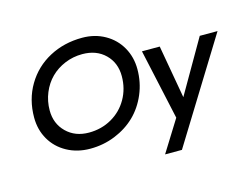

<svg xmlns="http://www.w3.org/2000/svg" viewBox="-120 -954 1739 1344"><g transform="rotate(-15 749.0 -282.5)"><path d="M101.1 -298.8Q101.1 -429.7 162.8 -533.7Q224.6 -637.7 331.3 -694.8Q438 -752 569.8 -752Q661.1 -752 733.9 -710.9Q806.6 -669.9 846.9 -598.6Q887.2 -527.3 887.2 -439.9Q887.2 -344.2 851.3 -259.8Q815.4 -175.3 753.9 -115.7Q692.4 -56.2 606.9 -21.5Q521.5 13.2 425.8 13.2Q332 13.2 257.6 -27.6Q183.1 -68.4 142.1 -139.4Q101.1 -210.4 101.1 -298.8ZM219.2 -318.8Q219.2 -223.1 282.7 -160.6Q346.2 -98.1 445.8 -98.1Q536.6 -98.1 610.6 -140.4Q684.6 -182.6 726.8 -256.6Q769 -330.6 769 -420.9Q769 -517.6 706.1 -579.3Q643.1 -641.1 541 -641.1Q473.6 -641.1 414.1 -616.2Q354.5 -591.3 311.8 -548.8Q269 -506.3 244.1 -446.3Q219.2 -386.2 219.2 -318.8ZM919.9 187 1062 -41 950.2 -551.8H1079.1L1147 -167L1369.1 -551.8H1498L1042 187Z"/></g></svg>

Font: Involve SemiBold Oblique
Style: Italic
Weight: 600
Italic angle: -10.5°
Designer: Stefan Peev
Foundry: Context Ltd.
Version: Version 1.001